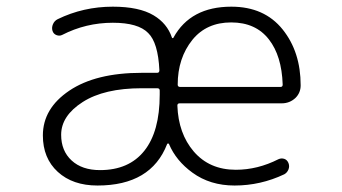

<svg xmlns="http://www.w3.org/2000/svg" viewBox="-20 -576 1040 584"><path d="M166 -166Q166 -117.2 197.8 -87.9Q229.5 -58.6 284.2 -58.6Q372.1 -58.6 418.9 -117.2Q465.8 -175.8 465.8 -288.1V-300.8Q465.8 -307.6 458 -307.6H411.1Q296.9 -307.6 231.4 -265.6Q166 -223.6 166 -166ZM526.4 -261.7Q519.5 -261.7 519.5 -254.9Q522.5 -169.9 569.3 -115.2Q617.2 -59.6 697.3 -59.6Q763.7 -59.6 827.1 -91.8Q835.9 -95.7 844.7 -92.8Q853.5 -89.8 857.4 -80.1Q861.3 -70.3 857.4 -60.5Q853.5 -50.8 844.7 -45.9Q772.5 -11.7 693.4 -11.7Q619.1 -11.7 565.4 -50.8Q515.6 -86.9 494.1 -137.7Q493.2 -139.6 491.2 -139.6Q489.3 -139.6 488.3 -137.7Q439.5 -11.7 276.4 -11.7Q201.2 -11.7 155.8 -53.2Q110.4 -94.7 110.4 -164.1Q110.4 -246.1 190.9 -300.3Q271.5 -354.5 411.1 -354.5H458Q464.8 -354.5 464.8 -362.3Q460.9 -446.3 430.7 -475.6Q400.4 -506.8 323.2 -506.8Q241.2 -506.8 168.9 -469.7Q161.1 -465.8 151.9 -469.2Q142.6 -472.7 139.6 -482.4Q136.7 -492.2 141.1 -502.4Q145.5 -512.7 155.3 -517.6Q233.4 -555.7 323.2 -555.7Q403.3 -555.7 447.3 -529.3Q488.3 -504.9 502.9 -461.9Q502.9 -460 505.4 -460Q507.8 -460 507.8 -461.9Q559.6 -555.7 683.6 -555.7Q784.2 -555.7 839.8 -486.3Q894.5 -418 894.5 -316.4Q894.5 -293.9 878.9 -278.3Q861.3 -261.7 836.9 -261.7ZM520.5 -318.4Q520.5 -311.5 528.3 -311.5H833Q839.8 -311.5 839.8 -318.4Q839.8 -318.4 839.8 -319.3Q836.9 -406.2 797.9 -456.1Q757.8 -507.8 683.1 -507.8Q608.4 -507.8 565.4 -455.1Q520.5 -399.4 520.5 -318.4Z"/></svg>

Font: Rounded-X Mgen+ 2m light
Style: Regular
Weight: 200
Designer: [Source Han Sans]
Ryoko NISHIZUKA  (kana & ideographs); Paul D. Hunt (Latin, Greek & Cyrillic); Wenlong ZHANG  (bopomofo
Version: Version 1.059.20150602